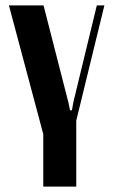

<svg xmlns="http://www.w3.org/2000/svg" viewBox="-20 -515 419 710"><path d="M262 -69V175H140V-19L13 -495H141L233 -136L239 -107H246L251 -136L338 -495H366Z"/></svg>

Font: Moniqa Black Heading
Style: Regular
Weight: 900
Designer: Rajesh Rajput
Foundry: Rajesh Rajput
Version: Version 1.000